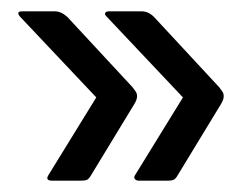

<svg xmlns="http://www.w3.org/2000/svg" viewBox="-20 -358 429 339"><path d="M150 -186 15 -329Q8 -338 19 -338H77Q88 -338 99 -328L214 -204Q217 -200 219.5 -196.5Q222 -193 222 -188Q222 -182 217 -174L141 -49Q137 -42 133.5 -40.5Q130 -39 123 -39H72Q60 -39 65 -48ZM303 -186 168 -329Q164 -333 166 -335.5Q168 -338 172 -338H230Q242 -338 252 -328L367 -204Q370 -200 372.5 -196.5Q375 -193 375 -188Q375 -182 370 -174L294 -49Q290 -42 286.5 -40.5Q283 -39 277 -39H225Q221 -39 218.5 -41.5Q216 -44 218 -48Z"/></svg>

Font: Zain
Style: Italic
Weight: 400
Italic angle: -10°
Designer: Zain,Boutros
Foundry: Mobile Telecommunications Company (Zain), 2024
Version: Version 1.51; ttfautohint (v1.8.4)